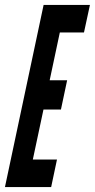

<svg xmlns="http://www.w3.org/2000/svg" viewBox="-27 -755 383 775"><path d="M-7 0H179.5L203 -111H105.5L148.5 -313H219L244 -431H173.5L214.5 -624H312L336 -735H149Z"/></svg>

Font: League Gothic SemiCondensed Italic
Style: Regular
Weight: 400
Width: 4
Designer: The League of Moveable Type
Version: Version 1.600; ttfautohint (v1.8.3)